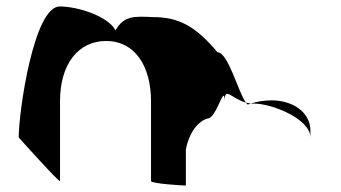

<svg xmlns="http://www.w3.org/2000/svg" viewBox="-20 -575 1056 595"><path d="M38 -149C38 -149 166 -6 166 -14V-261C166 -376 222 -448 309 -448C398 -448 448 -370 448 -261V-14C448 -6 545 0 556 0V-112C566 -164 594 -200 624 -208C651 -208 676 -320 676 -261C676 -309 698 -269 742 -257C718 -290 687 -413 654 -413C586 -494 534 -522 454 -522C394 -525 364 -526 338 -481C314 -526 219 -555 165 -555C85 -555 38 -230 38 -149ZM742 -257C744 -254 746 -252 748 -251L757 -254ZM757 -254H766C826 -254 942 -205 942 -149V-170C942 -228 886 -264 822 -264C801 -264 778 -261 757 -254Z"/></svg>

Font: Ampere
Style: SCCnd
Weight: 400
Version: Version 1